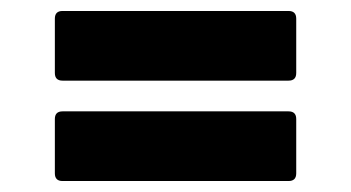

<svg xmlns="http://www.w3.org/2000/svg" viewBox="-20 -477 640 350"><path d="M94 -330Q80 -330 80 -344V-443Q80 -457 94 -457H506Q520 -457 520 -443V-344Q520 -330 506 -330ZM94 -147Q80 -147 80 -161V-260Q80 -274 94 -274H506Q520 -274 520 -260V-161Q520 -147 506 -147Z"/></svg>

Font: Sofia Sans Black
Style: Regular
Weight: 900
Designer: Botio Nikoltchev, Ani Petrova
Foundry: lettersoup
Version: Version 4.100; ttfautohint (v1.8.3)